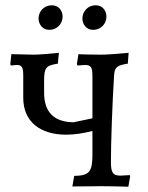

<svg xmlns="http://www.w3.org/2000/svg" viewBox="-20 -705 561 727"><path d="M167 -592C196 -592 217 -615 217 -642C217 -664 203 -685 176 -685C147 -685 126 -662 126 -635C126 -614 140 -592 167 -592ZM333 -592C362 -592 383 -615 383 -642C383 -664 369 -685 342 -685C313 -685 292 -662 292 -635C292 -614 306 -592 333 -592ZM471 -42C463 -42 448 -40 436 -40C408 -40 400 -51 400 -91C400 -163 405 -308 412 -420C414 -450 423 -458 464 -464L467 -505C414 -500 380 -498 363 -498C336 -498 282 -499 277 -500L271 -462L274 -457C287 -458 296 -459 301 -459C325 -459 330 -450 330 -417V-257L258 -242C184 -243 147 -281 147 -354V-399C147 -449 154 -457 199 -464L203 -505C165 -501 125 -498 107 -498L23 -500L19 -462L21 -457C30 -458 39 -459 43 -459C63 -459 68 -450 68 -419V-335C68 -245 131 -195 231 -195C261 -195 294 -200 330 -209V-119C330 -54 318 -40 261 -39L254 1C304 1 345 0 360 0C389 0 437 1 466 2L473 -38Z"/></svg>

Font: Alegreya SC
Style: Regular
Weight: 400
Designer: Juan Pablo del Peral
Foundry: Huerta Tipografica
Version: Version 2.007;PS 002.007;hotconv 1.0.88;makeotf.lib2.5.64775